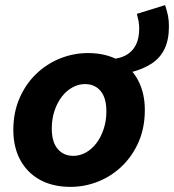

<svg xmlns="http://www.w3.org/2000/svg" viewBox="-20 -717 679 749"><path d="M487 -434 428 -488Q473 -494 498 -523.5Q523 -553 523 -606Q523 -621 520.5 -634.5Q518 -648 514 -663L624 -697Q632 -673 635.5 -655Q639 -637 639 -614Q639 -562 622 -526.5Q605 -491 571.5 -469Q538 -447 487 -434ZM255 12Q186 12 136 -15.5Q86 -43 59 -93Q32 -143 32 -210Q32 -278 56 -333.5Q80 -389 121 -428.5Q162 -468 214.5 -489Q267 -510 323 -510Q392 -510 441.5 -482.5Q491 -455 518 -405Q545 -355 545 -288Q545 -220 521.5 -165Q498 -110 457 -70Q416 -30 363.5 -9Q311 12 255 12ZM266 -109Q291 -109 314 -121.5Q337 -134 355 -157Q373 -180 384 -212.5Q395 -245 395 -283Q395 -335 372.5 -362Q350 -389 311 -389Q287 -389 263.5 -376.5Q240 -364 222 -341Q204 -318 193 -286Q182 -254 182 -215Q182 -163 205 -136Q228 -109 266 -109Z"/></svg>

Font: Source Code Pro ExtraBold
Style: Italic
Weight: 800
Italic angle: -11°
Monospace: yes
Designer: Paul D. Hunt, Teo Tuominen
Foundry: Adobe Systems Incorporated
Version: Version 1.016;hotconv 1.0.116;makeotfexe 2.5.65601